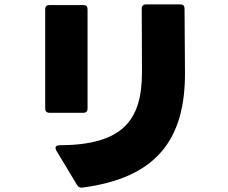

<svg xmlns="http://www.w3.org/2000/svg" viewBox="-20 -800 1040 875"><path d="M355 55C684 12 826 -155 823 -474C822 -557 822 -673 821 -761C821 -773 815 -780 802 -780H645C633 -780 626 -773 626 -761C626 -668 627 -568 627 -470C627 -248 536 -139 250 -138C239 -138 233 -133 233 -126C233 -123 234 -119 236 -115L331 43C337 52 344 56 355 55ZM205 -286H360C373 -286 379 -293 379 -305V-758C379 -771 373 -777 360 -777H205C193 -777 186 -771 186 -758V-305C186 -293 193 -286 205 -286Z"/></svg>

Font: LINE Seed JP_OTF ExtraBold
Style: Regular
Weight: 800
Designer: LY Corporation & Fontrix & Fontworks
Version: Version 1.013